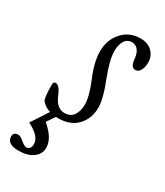

<svg xmlns="http://www.w3.org/2000/svg" viewBox="-210 -515 680 793"><g transform="rotate(30 130.0 -118.0)"><path d="M87.4 11.2Q81.5 11.2 78.6 10.7L52.2 49.8Q107.9 96.2 107.9 141.6Q107.9 171.4 82.5 190.2Q57.1 209 13.2 209Q-41.5 209 -41.5 172.4Q-41.5 152.3 -18.6 152.3Q-7.3 152.3 8.8 167Q25.9 181.2 34.7 181.2Q44.4 181.2 50.3 174.1Q56.2 167 56.2 153.3Q56.2 117.2 -5.4 85.9L47.4 5.4Q21 -2.4 3.9 -23.4Q-2.9 -42.5 -2.9 -96.7Q-2.9 -110.4 7.8 -110.4Q25.9 -110.4 42 -71.3Q62.5 -20.5 99.6 -20.5Q129.9 -20.5 143.3 -41.7Q156.7 -63 156.7 -91.8Q156.7 -131.8 129.4 -196.8Q100.6 -264.2 100.6 -315.4Q100.6 -369.6 133.8 -407.2Q167 -444.8 220.2 -444.8Q254.9 -444.8 275.6 -424.8Q296.4 -404.8 296.4 -372.6Q296.4 -352.1 288.1 -336.4Q279.8 -320.8 264.6 -320.8Q243.2 -320.8 240.2 -358.9Q237.8 -385.3 226.3 -399.4Q214.8 -413.6 197.8 -413.6Q174.3 -413.6 162.8 -394.3Q151.4 -375 151.4 -346.2Q151.4 -304.2 180.7 -229Q211.4 -151.9 211.4 -108.9Q211.4 -59.1 179.7 -23.9Q147.9 11.2 87.4 11.2Z"/></g></svg>

Font: Elstob Light
Style: Italic
Weight: 300
Italic angle: -20°
Designer: Peter S. Baker
Version: Version 1.015